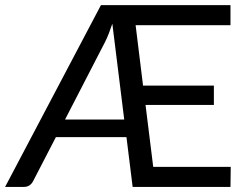

<svg xmlns="http://www.w3.org/2000/svg" viewBox="-23 -737 974 757"><path d="M466.8 -265.6Q455.1 -360.4 419.9 -643.6Q413.1 -623 406.2 -605.5Q399.4 -587.9 391.6 -572.3Q338.9 -469.7 233.4 -265.6Q292 -265.6 466.8 -265.6ZM886.7 -79.1Q886.7 -59.6 885.7 0Q789.1 0 500 0Q494.1 -48.8 475.6 -196.3Q406.2 -196.3 197.3 -196.3Q174.8 -152.3 107.4 -22.5Q102.5 -12.7 92.8 -5.9Q84 0 70.3 0Q45.9 0 -2.9 0Q91.8 -178.7 375 -716.8Q502.9 -716.8 885.7 -716.8Q885.7 -696.3 885.7 -637.7Q793 -637.7 511.7 -637.7Q519.5 -578.1 541 -399.4Q611.3 -399.4 820.3 -399.4Q820.3 -380.9 820.3 -323.2Q752.9 -323.2 550.8 -323.2Q558.6 -262.7 581.1 -79.1Q657.2 -79.1 886.7 -79.1Z"/></svg>

Font: Lato
Style: Regular
Weight: 400
Designer: Lukasz Dziedzic with Adam Twardoch and Botio Nikoltchev
Version: Version 2.015; 2015-08-06; http://www.latofonts.com/